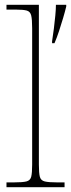

<svg xmlns="http://www.w3.org/2000/svg" viewBox="-20 -780 296 800"><path d="M7 0V-20H37Q74 -20 90 -24Q106 -28 110 -43.5Q114 -59 114 -94V-662Q114 -699 110 -715.5Q106 -732 91.5 -736Q77 -740 47 -740H7V-760H142V-94Q142 -59 146 -43.5Q150 -28 166.5 -24Q183 -20 219 -20H249V0ZM197 -608Q201 -633 204.5 -661Q208 -689 210.5 -715.5Q213 -742 213 -760H256V-753Q251 -732 243 -705Q235 -678 226 -650.5Q217 -623 207 -600H197Z"/></svg>

Font: Noto Serif Armenian Thin
Style: Regular
Weight: 250
Version: Version 2.007